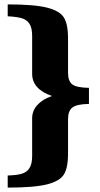

<svg xmlns="http://www.w3.org/2000/svg" viewBox="-20 -730 454 872"><path d="M15 67Q54 66 77.5 59.5Q101 53 113.5 34Q126 15 126 -21V-193Q126 -227 149.5 -253Q173 -279 216 -294Q126 -325 126 -395V-567Q126 -604 113.5 -622.5Q101 -641 78 -647.5Q55 -654 15 -656V-710Q137 -710 195 -695Q253 -680 271 -649Q289 -618 289 -559V-399Q289 -362 308 -347Q327 -332 384 -331V-258Q328 -257 308.5 -241.5Q289 -226 289 -189V-29Q289 30 271 61Q253 92 195 107Q137 122 15 122Z"/></svg>

Font: Trirong Black
Style: Regular
Weight: 900
Designer: Katatrad Team
Foundry: CadsonDemak
Version: Version 1.001